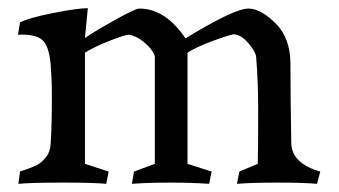

<svg xmlns="http://www.w3.org/2000/svg" viewBox="-20 -447 829 470"><path d="M188 -46 246 -27 240 3Q210 0 136 0Q55 0 25 3L29 -27Q56 -36 68.5 -42Q81 -48 92 -61.5Q103 -75 104 -95Q107 -141 107 -211Q107 -250 104 -289Q100 -336 82.5 -350Q65 -364 24 -362L29 -392Q49 -403 109.5 -415Q170 -427 195 -427Q188 -357 188 -354Q206 -367 258.5 -396.5Q311 -426 321 -426Q385 -426 434 -353Q553 -426 588 -426Q618 -426 654.5 -390Q691 -354 691 -290Q691 -211 693 -97Q694 -47 764 -27L756 3Q723 0 662 0Q595 0 560 3L566 -27L611 -46Q612 -81 612 -180Q612 -246 607 -308Q605 -322 587 -342.5Q569 -363 551 -363Q533 -359 496 -345Q459 -331 439 -318V-46L498 -27L492 3Q450 0 397 0Q342 0 303 3L308 -27L359 -46V-310Q352 -328 333 -343.5Q314 -359 296 -362Q286 -362 248 -347Q210 -332 188 -318Z"/></svg>

Font: Darwin Serif Regular ALPHA
Style: Regular
Weight: 400
Designer: Emily de Oliveira Santos
Version: Version 0.1